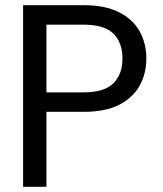

<svg xmlns="http://www.w3.org/2000/svg" viewBox="-20 -720 629 740"><path d="M69 0V-700H303Q385 -700 438.5 -673Q492 -646 518 -599.5Q544 -553 544 -494Q544 -437 518.5 -390.5Q493 -344 440 -316.5Q387 -289 303 -289H159V0ZM159 -364H301Q382 -364 417 -399Q452 -434 452 -494Q452 -556 417 -590.5Q382 -625 301 -625H159Z"/></svg>

Font: HostGroteskRegular
Style: Regular
Weight: 400
Designer: Doukan Karapınar based on Poppins by Indian Type Foundry, Jonny Pinhorn
Foundry: Element Type
Version: Version 1.001; ttfautohint (v1.8.4.7-5d5b)